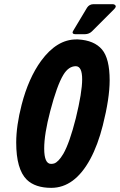

<svg xmlns="http://www.w3.org/2000/svg" viewBox="-20 -906 581 931"><path d="M526.4 -885.7Q532.2 -885.7 536.6 -882.8Q547.4 -875.5 533.2 -861.3L425.8 -753.9Q412.1 -740.7 392.6 -740.2H344.7Q340.8 -740.2 337.9 -741.2Q327.6 -745.1 335 -756.8L402.3 -869.1Q413.1 -885.3 432.6 -885.7ZM223.6 -367.2Q194.3 -255.9 194.3 -186Q194.3 -111.3 227.5 -111.3Q234.9 -111.3 242.2 -113.3Q263.2 -120.1 287.1 -160.2Q317.4 -212.9 347.7 -333Q378.4 -458.5 378.4 -521.5Q378.4 -584.5 347.7 -585Q312.5 -585 287.1 -543Q256.3 -492.2 223.6 -367.2ZM85 -398.4Q118.2 -526.9 179.2 -610.8Q255.4 -714.8 349.6 -714.8Q349.6 -714.8 358.4 -714.8Q437 -710.4 474.6 -666Q511.7 -622.1 511.7 -516.6Q511.7 -429.2 478.5 -297.9Q454.6 -203.1 417.5 -134.3Q341.8 4.9 228.5 4.9Q150.9 4.9 109.9 -34.7Q58.6 -85.4 58.6 -214.8Q58.6 -295.9 85 -398.4Z"/></svg>

Font: Allan
Style: Bold
Weight: 500
Italic angle: -14.3°
Version: Version 1.002